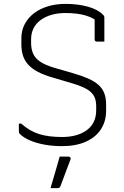

<svg xmlns="http://www.w3.org/2000/svg" viewBox="-20 -736 640 988"><path d="M317 -716Q382 -716 433 -701.5Q484 -687 509 -661Q514 -657 515.5 -653.5Q517 -650 517 -645Q517 -625 517 -604Q517 -583 517 -562.5Q517 -542 517 -522Q507 -522 497.5 -522Q488 -522 478 -522Q473 -522 470 -525Q467 -528 467 -533Q467 -550 467 -566.5Q467 -583 467 -599.5Q467 -616 467 -633Q467 -650 467 -666L494 -614Q469 -641 425 -655Q381 -669 317 -669Q277 -669 244.5 -659.5Q212 -650 188.5 -632.5Q165 -615 152.5 -590Q140 -565 140 -534V-515Q140 -484 150.5 -460Q161 -436 187 -418.5Q213 -401 260 -387L357 -359Q402 -346 434.5 -331.5Q467 -317 487 -299Q507 -281 516.5 -256.5Q526 -232 526 -198V-166Q526 -112 499.5 -71Q473 -30 422 -7Q371 16 299 16Q250 16 207.5 8Q165 0 133 -14Q101 -28 83 -46Q79 -50 78 -53.5Q77 -57 77 -61Q77 -68 77 -74.5Q77 -81 77 -87.5Q77 -94 77 -100H89Q133 -61 181.5 -46Q230 -31 299 -31Q379 -31 427 -66.5Q475 -102 475 -169V-189Q475 -221 463.5 -242Q452 -263 424.5 -278.5Q397 -294 349 -308L251 -337Q206 -350 175.5 -366Q145 -382 126 -402.5Q107 -423 98.5 -449Q90 -475 90 -509V-539Q90 -579 107 -611.5Q124 -644 154.5 -667.5Q185 -691 226.5 -703.5Q268 -716 317 -716ZM287 70Q298 70 305 70Q312 70 319 70Q326 70 333 70Q339 70 342 74Q345 78 343 84Q332 113 324.5 132.5Q317 152 310 171.5Q303 191 291 222Q290 226 286.5 229Q283 232 276 232Q268 232 259.5 232Q251 232 240 232Q250 199 257.5 172.5Q265 146 272.5 121Q280 96 287 70Z"/></svg>

Font: Recursive Light
Style: Regular
Weight: 300
Version: Version 1.085